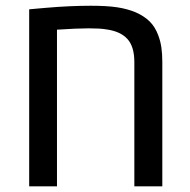

<svg xmlns="http://www.w3.org/2000/svg" viewBox="-20 -661 675 681"><path d="M83.5 0V-627.9Q92.3 -628.9 107.2 -630.1Q122.1 -631.3 143.6 -633.3Q188 -637.2 227.8 -638.9Q267.6 -640.6 302.2 -640.6Q358.4 -640.6 394.5 -635.3Q430.7 -629.9 460.4 -617.7Q490.7 -604.5 510.5 -585.2Q530.3 -565.9 541.5 -535.2Q549.3 -514.6 552.5 -491.9Q555.7 -469.2 555.7 -440.9V0H456.5V-440.9Q456.5 -495.6 431.9 -522.7Q407.2 -549.8 357.9 -556.6Q347.2 -558.6 331.1 -559.6Q314.9 -560.5 294.4 -560.5Q273.4 -560.5 245.4 -559.3Q217.3 -558.1 182.1 -555.7V0Z"/></svg>

Font: Open Sans Medium
Style: Regular
Weight: 500
Designer: Monotype Design Team
Foundry: Monotype Imaging Inc.
Version: Version 3.000